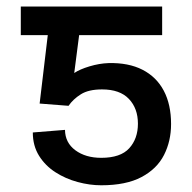

<svg xmlns="http://www.w3.org/2000/svg" viewBox="-20 -548 577 577"><path d="M186 -230 99.1 -236.8 133.8 -528.3H467.3V-442.4H217.8L203.1 -328.6Q219.7 -339.8 249 -348.6Q278.3 -357.4 306.2 -358.4Q366.2 -359.9 408.2 -338.4Q450.2 -316.9 472.2 -275.4Q494.1 -233.9 494.1 -175.3Q494.1 -124 472.9 -82.3Q451.7 -40.5 405.3 -15.9Q358.9 8.8 284.2 8.8Q249.5 8.8 213.4 -1Q177.2 -10.7 146.7 -30.3Q116.2 -49.8 97.4 -79.8Q78.6 -109.9 78.6 -149.9L175.3 -157.7Q175.8 -119.1 206.5 -96.4Q237.3 -73.7 284.2 -73.7Q342.3 -73.7 368.4 -102.5Q394.5 -131.3 394.5 -176.3Q394.5 -222.2 367.4 -250.7Q340.3 -279.3 286.6 -279.3Q246.1 -279.3 222.9 -264.6Q199.7 -250 186 -230ZM190.4 -528.3V-442.4H42.5V-528.3Z"/></svg>

Font: Inter 18pt
Style: Regular
Weight: 400
Designer: Rasmus Andersson
Foundry: rsms
Version: Version 4.001;git-66647c0bb